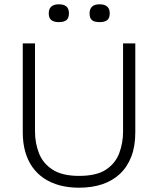

<svg xmlns="http://www.w3.org/2000/svg" viewBox="-20 -862 736 894"><path d="M348 12Q299 12 258 1Q217 -10 185 -31.5Q153 -53 131 -84Q109 -115 97.5 -155.5Q86 -196 86 -246V-660H143V-249Q143 -196 161.5 -148.5Q180 -101 225 -72Q270 -43 348 -43Q430 -43 474 -72.5Q518 -102 535.5 -149.5Q553 -197 553 -249V-660H610V-246Q610 -181 591.5 -133Q573 -85 538.5 -52.5Q504 -20 456 -4Q408 12 348 12ZM444 -759Q419 -759 408 -768.5Q397 -778 397 -800Q397 -820 408.5 -831Q420 -842 444 -842Q467 -842 479 -831.5Q491 -821 491 -800Q491 -778 479.5 -768.5Q468 -759 444 -759ZM254 -759Q231 -759 219 -768.5Q207 -778 207 -800Q207 -821 219 -831.5Q231 -842 254 -842Q278 -842 289.5 -831.5Q301 -821 301 -800Q301 -778 289.5 -768.5Q278 -759 254 -759Z"/></svg>

Font: Bricolage Grotesque ExtraLight
Style: Regular
Weight: 250
Designer: Mathieu Triay
Foundry: Atelier Triay
Version: Version 1.000;gftools[0.9.30]